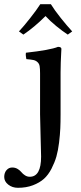

<svg xmlns="http://www.w3.org/2000/svg" viewBox="-81 -664 386 910"><path d="M108.9 -122.1V-315.9Q108.9 -338.4 106.9 -350.1Q105 -361.8 96.9 -369.4Q88.9 -377 77.9 -379.4Q66.9 -381.8 43.9 -383.8Q42.5 -388.7 41.5 -398.9Q40.5 -409.2 42 -414.1Q156.7 -426.8 193.8 -441.9Q210 -441.9 210 -432.1Q210 -430.7 209 -413.1Q208 -395.5 207 -369.1Q206.1 -342.8 206.1 -320.8V-122.1Q206.1 -84.5 204.8 -55.7Q203.6 -26.9 199 11.5Q194.3 49.8 186.3 77.9Q178.2 106 163.1 135.5Q147.9 165 127.2 183.6Q106.4 202.1 75 214.1Q43.5 226.1 3.9 226.1Q-22.9 226.1 -42 210.9Q-61 195.8 -61 174.8Q-61 155.3 -50.3 142.6Q-39.6 129.9 -22.9 129.9Q-8.8 129.9 2.4 136.7Q13.7 143.6 20.3 151.9Q26.9 160.2 37.4 167Q47.9 173.8 60.1 173.8Q113.8 173.8 113.8 78.1Q113.8 53.2 111.3 -20.8Q108.9 -94.7 108.9 -122.1ZM29.8 -500 8.8 -515.1Q30.8 -538.6 61.8 -577.9Q92.8 -617.2 109.9 -644H160.2Q176.8 -616.7 206.8 -579.1Q236.8 -541.5 261.2 -515.1L240.2 -500Q215.3 -516.1 185.5 -540.5Q155.8 -564.9 134.8 -587.9Q82 -535.2 29.8 -500Z"/></svg>

Font: Common Serif Medium
Style: Regular
Weight: 500
Designer: Philipp H. Poll, Khaled Hosny
Foundry: Stefan Peev, Context Ltd.
Version: Version 1.026